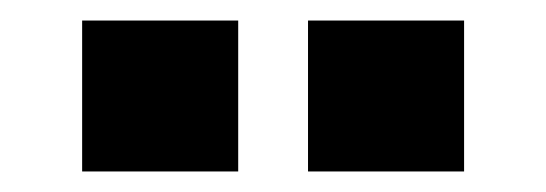

<svg xmlns="http://www.w3.org/2000/svg" viewBox="-20 -770 532 187"><path d="M212 -603H60V-750H212ZM432 -603H280V-750H432Z"/></svg>

Font: Chivo Black
Style: Regular
Weight: 900
Designer: Hector Gatti
Foundry: Omnibus-Type
Version: Version 1.007